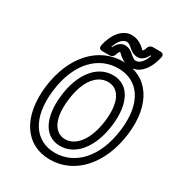

<svg xmlns="http://www.w3.org/2000/svg" viewBox="-207 -983 1060 1149"><g transform="rotate(30 323.0 -408.5)"><path d="M318 -13C183 -13 98 -126 123 -330C148 -533 260 -641 395 -641C531 -641 617 -533 592 -330C567 -126 454 -13 318 -13ZM312 37C484 37 615 -110 642 -330C669 -549 572 -691 401 -691C230 -691 100 -549 73 -330C46 -110 141 37 312 37ZM324 -64C439 -64 516 -179 534 -330C552 -480 503 -590 389 -590C275 -590 198 -480 180 -330C162 -179 209 -64 324 -64ZM330 -114C259 -114 212 -187 230 -330C247 -472 311 -540 383 -540C455 -540 501 -472 484 -330C466 -187 401 -114 330 -114ZM462 -732C430 -732 415 -781 361 -781C332 -781 310 -757 299 -732H294C312 -786 339 -804 360 -804C392 -804 406 -756 461 -756C489 -756 510 -779 522 -804H528C509 -750 483 -732 462 -732ZM456 -682C522 -682 568 -747 585 -827C589 -848 574 -854 563 -854H508C497 -854 485 -845 481 -833C475 -813 468 -806 467 -806C461 -806 429 -854 366 -854C301 -854 254 -790 237 -709C233 -688 248 -682 259 -682H313C324 -682 336 -691 340 -703C347 -727 354 -731 354 -731H355C360 -731 393 -682 456 -682Z"/></g></svg>

Font: Falling Sky
Style: CondOuObl
Weight: 400
Designer: Paul D. Hunt
Foundry: Adobe Systems Incorporated
Version: Version 1.02